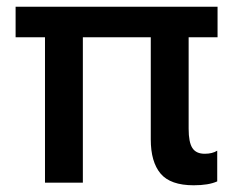

<svg xmlns="http://www.w3.org/2000/svg" viewBox="-20 -549 696 577"><path d="M562 7.8Q492.2 7.8 462.6 -27.3Q433.1 -62.5 433.1 -129.9V-437H229V0H115.2V-437H26.9V-528.8H633.8V-437H546.9V-162.1Q546.9 -121.6 558.1 -104.2Q569.3 -86.9 595.2 -86.9Q618.2 -86.9 632.8 -96.2V-3.9Q606.9 7.8 562 7.8Z"/></svg>

Font: Lumene Sans Expanded Medium
Style: Regular
Weight: 500
Width: 7
Designer: Deni Anggara
Version: Version 1.003;Glyphs 3.1.2 (3151)